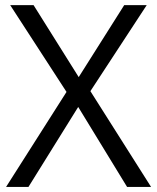

<svg xmlns="http://www.w3.org/2000/svg" viewBox="-20 -734 617 754"><path d="M573.2 0H479L287.1 -314L91.8 0H3.9L241.2 -373L20 -713.9H111.8L289.1 -431.2L467.8 -713.9H556.2L335 -376Z"/></svg>

Font: f06896923
Style: Regular
Weight: 400
Foundry: Ascender Corporation
Version: Version 1.10